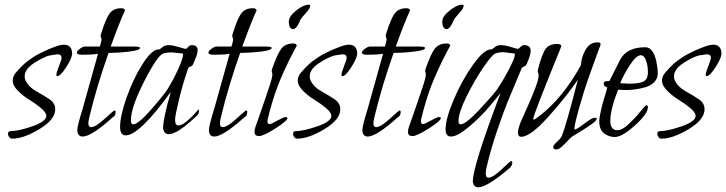

<svg xmlns="http://www.w3.org/2000/svg" viewBox="-20 -573 3090 817"><path d="M287 -343Q285 -323 261 -286Q237 -249 224 -249Q220 -249 220 -255Q220 -264 231 -291.5Q242 -319 242 -327Q242 -342 224 -342Q221 -342 191 -337Q166 -331 125.5 -305Q85 -279 85 -248Q85 -237 90 -228Q103 -202 135.5 -184Q168 -166 191.5 -150Q215 -134 215 -108Q215 -64 147.5 -23.5Q80 17 32 17Q24 17 19 10.5Q14 4 14 -3Q14 -15 25 -15Q58 -15 117.5 -35.5Q177 -56 177 -80Q177 -94 154.5 -113Q132 -132 105.5 -148Q79 -164 56.5 -186.5Q34 -209 34 -230Q34 -247 46 -262Q55 -273 65 -283.5Q75 -294 84 -302Q93 -310 104.5 -318Q116 -326 125 -332Q134 -338 146 -344Q158 -350 165 -353.5Q172 -357 183.5 -362Q195 -367 199.5 -368.5Q204 -370 214 -374Q224 -378 225 -378Q242 -383 251 -383Q287 -383 287 -343Z M405 -375 409 -389Q412 -401 412 -406Q412 -410 410 -413.5Q408 -417 408 -420Q408 -423 411 -432Q431 -496 447.5 -517Q464 -538 496 -538Q510 -538 512 -529Q490 -482 451 -375H548Q576 -375 576 -369Q576 -359 530 -353.5Q484 -348 442 -348Q392 -207 361 -78Q356 -58 356 -49Q356 -32 367 -32Q387 -32 425.5 -67.5Q464 -103 467 -103Q472 -103 472 -97Q472 -80 461 -75Q369 8 332 8Q309 8 309 -21Q309 -37 333 -115Q336 -125 397 -344Q373 -340 330 -340Q307 -340 307 -349Q307 -356 320 -365.5Q333 -375 341 -375Z M817 -80Q816 -79 808 -71.5Q800 -64 795 -60Q790 -56 780.5 -47.5Q771 -39 764 -34Q757 -29 747 -22Q737 -15 729.5 -11.5Q722 -8 714 -5Q706 -2 699 -2Q678 -2 674 -27Q674 -69 707 -182Q573 3 515 3Q491 3 491 -33Q491 -79 518.5 -157.5Q546 -236 586 -299.5Q626 -363 656 -363H659L670 -371Q679 -381 698 -381Q713 -381 740 -373Q767 -365 770 -365Q774 -365 780.5 -373Q787 -381 796 -381Q821 -381 821 -359Q821 -350 817.5 -339Q814 -328 807.5 -313.5Q801 -299 800 -296Q799 -294 790.5 -290Q782 -286 781 -283Q759 -221 742 -150.5Q725 -80 725 -64Q725 -39 739 -39Q753 -39 773.5 -56Q794 -73 809 -90Q824 -107 825 -107Q827 -107 827 -103Q827 -88 817 -80ZM751 -346Q745 -346 730.5 -348Q716 -350 706 -350Q692 -350 676 -346Q651 -339 594 -227.5Q537 -116 537 -61Q537 -44 547 -44Q568 -44 621.5 -105Q675 -166 692 -192Q717 -232 738 -278.5Q759 -325 759 -340Q759 -346 754 -346Z M965 -375 969 -389Q972 -401 972 -406Q972 -410 970 -413.5Q968 -417 968 -420Q968 -423 971 -432Q991 -496 1007.5 -517Q1024 -538 1056 -538Q1070 -538 1072 -529Q1050 -482 1011 -375H1108Q1136 -375 1136 -369Q1136 -359 1090 -353.5Q1044 -348 1002 -348Q952 -207 921 -78Q916 -58 916 -49Q916 -32 927 -32Q947 -32 985.5 -67.5Q1024 -103 1027 -103Q1032 -103 1032 -97Q1032 -80 1021 -75Q929 8 892 8Q869 8 869 -21Q869 -37 893 -115Q896 -125 957 -344Q933 -340 890 -340Q867 -340 867 -349Q867 -356 880 -365.5Q893 -375 901 -375Z M1300 -550Q1300 -537 1281 -517Q1262 -497 1257 -486Q1244 -453 1229 -449Q1209 -449 1209 -482Q1209 -503 1240 -528Q1271 -553 1294 -553Q1299 -553 1300 -550ZM1243 -379Q1241 -376 1229.5 -354Q1218 -332 1210 -316Q1202 -300 1188 -269Q1174 -238 1163 -210Q1152 -182 1140 -143Q1128 -104 1119 -65Q1118 -62 1118 -57Q1118 -45 1128 -45Q1134 -45 1160.5 -60Q1187 -75 1195 -75Q1202 -75 1203 -71Q1203 -59 1152 -26.5Q1101 6 1082 6Q1063 6 1063 -12Q1063 -21 1067 -33Q1078 -64 1089.5 -97Q1101 -130 1107 -148Q1113 -166 1119.5 -185Q1126 -204 1129 -213.5Q1132 -223 1134.5 -232.5Q1137 -242 1138 -247Q1139 -252 1139 -257Q1139 -261 1137.5 -264.5Q1136 -268 1136 -270Q1136 -274 1139 -283Q1161 -346 1178 -367Q1195 -388 1228 -388Q1241 -388 1243 -379Z M1500 -343Q1498 -323 1474 -286Q1450 -249 1437 -249Q1433 -249 1433 -255Q1433 -264 1444 -291.5Q1455 -319 1455 -327Q1455 -342 1437 -342Q1434 -342 1404 -337Q1379 -331 1338.5 -305Q1298 -279 1298 -248Q1298 -237 1303 -228Q1316 -202 1348.5 -184Q1381 -166 1404.5 -150Q1428 -134 1428 -108Q1428 -64 1360.5 -23.5Q1293 17 1245 17Q1237 17 1232 10.5Q1227 4 1227 -3Q1227 -15 1238 -15Q1271 -15 1330.5 -35.5Q1390 -56 1390 -80Q1390 -94 1367.5 -113Q1345 -132 1318.5 -148Q1292 -164 1269.5 -186.5Q1247 -209 1247 -230Q1247 -247 1259 -262Q1268 -273 1278 -283.5Q1288 -294 1297 -302Q1306 -310 1317.5 -318Q1329 -326 1338 -332Q1347 -338 1359 -344Q1371 -350 1378 -353.5Q1385 -357 1396.5 -362Q1408 -367 1412.5 -368.5Q1417 -370 1427 -374Q1437 -378 1438 -378Q1455 -383 1464 -383Q1500 -383 1500 -343Z M1618 -375 1622 -389Q1625 -401 1625 -406Q1625 -410 1623 -413.5Q1621 -417 1621 -420Q1621 -423 1624 -432Q1644 -496 1660.5 -517Q1677 -538 1709 -538Q1723 -538 1725 -529Q1703 -482 1664 -375H1761Q1789 -375 1789 -369Q1789 -359 1743 -353.5Q1697 -348 1655 -348Q1605 -207 1574 -78Q1569 -58 1569 -49Q1569 -32 1580 -32Q1600 -32 1638.5 -67.5Q1677 -103 1680 -103Q1685 -103 1685 -97Q1685 -80 1674 -75Q1582 8 1545 8Q1522 8 1522 -21Q1522 -37 1546 -115Q1549 -125 1610 -344Q1586 -340 1543 -340Q1520 -340 1520 -349Q1520 -356 1533 -365.5Q1546 -375 1554 -375Z M1953 -550Q1953 -537 1934 -517Q1915 -497 1910 -486Q1897 -453 1882 -449Q1862 -449 1862 -482Q1862 -503 1893 -528Q1924 -553 1947 -553Q1952 -553 1953 -550ZM1896 -379Q1894 -376 1882.5 -354Q1871 -332 1863 -316Q1855 -300 1841 -269Q1827 -238 1816 -210Q1805 -182 1793 -143Q1781 -104 1772 -65Q1771 -62 1771 -57Q1771 -45 1781 -45Q1787 -45 1813.5 -60Q1840 -75 1848 -75Q1855 -75 1856 -71Q1856 -59 1805 -26.5Q1754 6 1735 6Q1716 6 1716 -12Q1716 -21 1720 -33Q1731 -64 1742.5 -97Q1754 -130 1760 -148Q1766 -166 1772.5 -185Q1779 -204 1782 -213.5Q1785 -223 1787.5 -232.5Q1790 -242 1791 -247Q1792 -252 1792 -257Q1792 -261 1790.5 -264.5Q1789 -268 1789 -270Q1789 -274 1792 -283Q1814 -346 1831 -367Q1848 -388 1881 -388Q1894 -388 1896 -379Z M2219 -296Q2218 -294 2209.5 -290Q2201 -286 2200 -283Q2159 -186 2140 -139.5Q2121 -93 2094 -13Q2067 67 2051 137Q2047 153 2047 165Q2047 183 2058 183Q2077 183 2114.5 147.5Q2152 112 2155 112Q2160 112 2160 119Q2160 125 2156.5 132Q2153 139 2151 140Q2053 224 2015 224Q1995 224 1992 199Q1992 134 2110 -177Q2080 -139 2048 -103Q2016 -67 1970.5 -29.5Q1925 8 1899 8Q1876 8 1876 -23Q1876 -67 1910.5 -148.5Q1945 -230 1992 -296.5Q2039 -363 2070 -363H2073L2084 -371Q2093 -381 2112 -381Q2128 -381 2154 -373Q2180 -365 2183 -365Q2187 -365 2194.5 -373Q2202 -381 2211 -381Q2238 -381 2238 -356Q2238 -337 2219 -296ZM2164 -346Q2158 -346 2143 -348.5Q2128 -351 2119 -351Q2104 -351 2089 -346Q2076 -343 2038 -288Q2000 -233 1965.5 -163Q1931 -93 1931 -58Q1931 -44 1940 -44Q1961 -44 2014.5 -100.5Q2068 -157 2095 -192Q2124 -236 2147.5 -281.5Q2171 -327 2171 -341Q2171 -346 2167 -346Z M2536 -384Q2533 -375 2514 -324Q2495 -273 2483 -238Q2465 -187 2444.5 -114Q2424 -41 2424 -25Q2424 -22 2426 -22Q2434 -22 2466.5 -47Q2499 -72 2511 -72Q2519 -72 2519 -67Q2519 -60 2496.5 -44Q2474 -28 2445 -10.5Q2416 7 2413 9Q2406 15 2392.5 29.5Q2379 44 2367.5 53.5Q2356 63 2347 63Q2334 63 2334 52Q2334 45 2350 30.5Q2366 16 2371 5Q2388 -36 2439 -234Q2392 -164 2314.5 -77.5Q2237 9 2198 9Q2184 9 2184 -9Q2184 -24 2195 -52Q2195 -53 2219 -106Q2243 -159 2257.5 -197.5Q2272 -236 2272 -253Q2272 -258 2270 -262.5Q2268 -267 2268 -270Q2268 -271 2270 -281Q2287 -345 2302 -365.5Q2317 -386 2352 -386Q2366 -386 2369 -377Q2249 -82 2249 -68Q2249 -64 2252 -64Q2256 -64 2276 -80Q2376 -157 2452 -296Q2453 -327 2471 -360Q2489 -393 2524 -393Q2535 -393 2536 -384Z M2773 -311Q2779 -280 2779 -261Q2779 -239 2764 -223.5Q2749 -208 2725 -201.5Q2701 -195 2682 -192.5Q2663 -190 2646 -190Q2636 -190 2623.5 -190.5Q2611 -191 2610 -191Q2577 -107 2577 -59Q2577 -19 2607 -19Q2628 -19 2656 -45.5Q2684 -72 2705 -98.5Q2726 -125 2730 -125Q2737 -125 2737 -117Q2737 -89 2682 -39.5Q2627 10 2596 10Q2571 10 2550.5 -5.5Q2530 -21 2530 -57Q2530 -68 2533 -83Q2540 -121 2551.5 -157Q2563 -193 2564 -201Q2549 -205 2549 -217Q2549 -228 2566 -228H2573Q2613 -307 2619 -319Q2647 -372 2726 -372Q2760 -372 2773 -311ZM2737 -263Q2737 -288 2732 -306Q2727 -324 2720.5 -331Q2714 -338 2707 -338Q2687 -338 2659.5 -295Q2632 -252 2619 -219Q2621 -219 2635 -218Q2649 -217 2659 -217Q2700 -217 2718 -226Q2736 -235 2737 -263Z M3050 -343Q3048 -323 3024 -286Q3000 -249 2987 -249Q2983 -249 2983 -255Q2983 -264 2994 -291.5Q3005 -319 3005 -327Q3005 -342 2987 -342Q2984 -342 2954 -337Q2929 -331 2888.5 -305Q2848 -279 2848 -248Q2848 -237 2853 -228Q2866 -202 2898.5 -184Q2931 -166 2954.5 -150Q2978 -134 2978 -108Q2978 -64 2910.5 -23.5Q2843 17 2795 17Q2787 17 2782 10.5Q2777 4 2777 -3Q2777 -15 2788 -15Q2821 -15 2880.5 -35.5Q2940 -56 2940 -80Q2940 -94 2917.5 -113Q2895 -132 2868.5 -148Q2842 -164 2819.5 -186.5Q2797 -209 2797 -230Q2797 -247 2809 -262Q2818 -273 2828 -283.5Q2838 -294 2847 -302Q2856 -310 2867.5 -318Q2879 -326 2888 -332Q2897 -338 2909 -344Q2921 -350 2928 -353.5Q2935 -357 2946.5 -362Q2958 -367 2962.5 -368.5Q2967 -370 2977 -374Q2987 -378 2988 -378Q3005 -383 3014 -383Q3050 -383 3050 -343Z"/></svg>

Font: Bilbo Swash Caps
Style: Regular
Weight: 400
Designer: Robert E. Leuschke
Foundry: Robert E. Leuschke
Version: Version 1.002